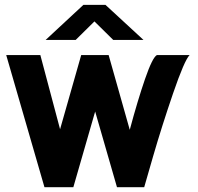

<svg xmlns="http://www.w3.org/2000/svg" viewBox="-20 -779 822 799"><path d="M285.2 0H165L5.9 -549.8H147.9L230 -241.2L317.9 -549.8H432.1L520 -238.8Q552.7 -360.8 583.5 -450.2Q614.3 -539.6 632.8 -549.8H769Q747.6 -528.3 700.4 -390.9Q653.3 -253.4 616.7 -127L580.1 0H466.8L376 -314.9ZM327.1 -758.8H418.9L577.1 -612.8H451.2L373 -689.9L294.9 -612.8H169.9Z"/></svg>

Font: Junction Bold
Style: Bold
Weight: 700
Designer: Caroline Hadilaksono
Foundry: Caroline Hadilaksono
Version: Version 001.001